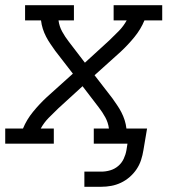

<svg xmlns="http://www.w3.org/2000/svg" viewBox="-33 -550 653 735"><path d="M290 165V107H355Q372 107 389 102Q406 97 419.5 85.5Q433 74 440.5 58Q448 42 451 25L455 0H326V-58H384Q381 -81 370 -101Q359 -121 345 -139L283 -220L190 -135Q171 -117 153 -98.5Q135 -80 123 -58H173V0H-13V-58H55Q69 -92 93.5 -122Q118 -152 146 -178L246 -268L178 -356Q169 -369 160 -382Q151 -395 143.5 -409.5Q136 -424 131 -439.5Q126 -455 124 -472H63V-530H250V-472H191Q194 -449 205 -429Q216 -409 230 -391L292 -310L385 -395Q404 -413 422 -431.5Q440 -450 452 -472H402V-530H588V-472H520Q506 -438 481.5 -408Q457 -378 429 -352L329 -262L397 -174Q406 -161 415 -148Q424 -135 431.5 -120.5Q439 -106 444 -90.5Q449 -75 451 -58H530L516 25Q513 44 507 62.5Q501 81 490 97.5Q479 114 463.5 127.5Q448 141 430 149.5Q412 158 393 161.5Q374 165 355 165Z"/></svg>

Font: Iosevka Curly Slab LtEx
Style: Italic
Weight: 300
Width: 7
Italic angle: -9°
Monospace: yes
Designer: Belleve Invis
Foundry: Belleve Invis
Version: Version 11.1.0; ttfautohint (v1.8.3)